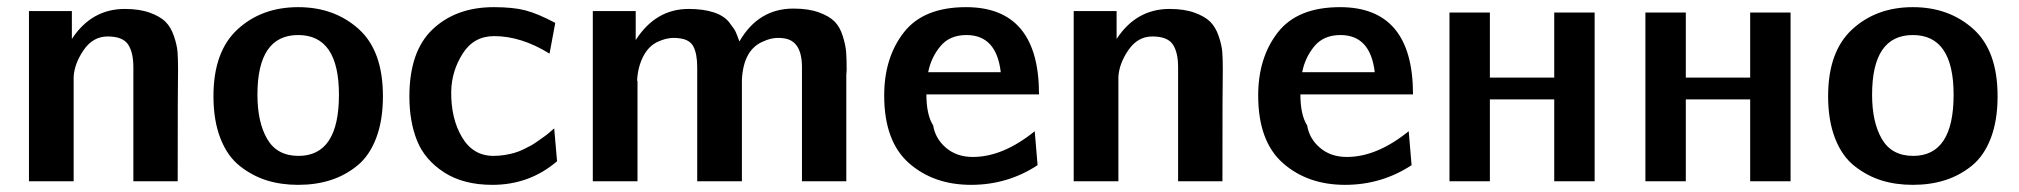

<svg xmlns="http://www.w3.org/2000/svg" viewBox="-20 -507 5646 537"><path d="M61 0V-476H181V-398Q236 -482 329 -482Q370 -482 399 -471.5Q428 -461 443 -446Q458 -431 466.5 -406Q475 -381 476.5 -362Q478 -343 478 -313V-312Q477 -277 477 0H353V-319Q353 -361 338 -383Q323 -405 281 -405Q240 -405 214 -367Q188 -329 186 -292V0Z M577 -238Q577 -363 644.5 -425Q712 -487 814 -487Q915 -487 983 -426Q1051 -365 1051 -238Q1051 -170 1032 -120.5Q1013 -71 979 -43.5Q945 -16 904 -3Q863 10 814 10Q766 10 726 -2.5Q686 -15 651 -42.5Q616 -70 596.5 -120Q577 -170 577 -238ZM700 -242Q700 -165 727.5 -118Q755 -71 815 -71Q928 -71 928 -242Q928 -409 814 -409Q700 -409 700 -242Z M1125 -237Q1125 -364 1190.5 -425.5Q1256 -487 1361 -487Q1415 -487 1449.5 -478Q1484 -469 1533 -443L1517 -357Q1438 -406 1362 -406Q1305 -406 1274 -357Q1243 -308 1242 -251Q1241 -176 1272 -123.5Q1303 -71 1360 -71Q1376 -71 1391.5 -73.5Q1407 -76 1419 -79.5Q1431 -83 1444.5 -89.5Q1458 -96 1466 -100.5Q1474 -105 1486.5 -114Q1499 -123 1503.5 -126Q1508 -129 1518.5 -138Q1529 -147 1530 -148L1538 -56Q1461 10 1357 10Q1276 10 1222 -25Q1168 -60 1146.5 -113.5Q1125 -167 1125 -237Z M1638 0V-476H1758V-395Q1814 -482 1906 -482Q1947 -482 1976 -472.5Q2005 -463 2019.5 -444.5Q2034 -426 2038 -417Q2042 -408 2048 -391Q2101 -483 2199 -483Q2241 -483 2270 -472.5Q2299 -462 2314 -447Q2329 -432 2337 -406.5Q2345 -381 2346.5 -362Q2348 -343 2348 -312Q2348 -309 2347.5 -304.5Q2347 -300 2347 -298V0H2223V-319Q2223 -394 2171 -400Q2143 -404 2117 -392Q2059 -370 2055 -283V0H1930V-319Q1930 -356 1919.5 -376.5Q1909 -397 1879 -400Q1852 -404 1824 -392Q1796 -381 1780 -351Q1764 -321 1762 -283Q1762 -281 1763 -280V0Z M2453 -240Q2453 -346 2508 -416.5Q2563 -487 2682 -487Q2886 -487 2886 -243H2571Q2571 -186 2590 -156Q2596 -119 2626 -93.5Q2656 -68 2701 -68Q2785 -68 2874 -140L2882 -45Q2798 10 2696 10Q2591 10 2522 -51Q2453 -112 2453 -240ZM2576 -305H2779Q2767 -409 2683 -409Q2636 -409 2610 -377.5Q2584 -346 2576 -305Z M2983 0V-476H3103V-398Q3158 -482 3251 -482Q3292 -482 3321 -471.5Q3350 -461 3365 -446Q3380 -431 3388.5 -406Q3397 -381 3398.5 -362Q3400 -343 3400 -313V-312Q3399 -277 3399 0H3275V-319Q3275 -361 3260 -383Q3245 -405 3203 -405Q3162 -405 3136 -367Q3110 -329 3108 -292V0Z M3499 -240Q3499 -346 3554 -416.5Q3609 -487 3728 -487Q3932 -487 3932 -243H3617Q3617 -186 3636 -156Q3642 -119 3672 -93.5Q3702 -68 3747 -68Q3831 -68 3920 -140L3928 -45Q3844 10 3742 10Q3637 10 3568 -51Q3499 -112 3499 -240ZM3622 -305H3825Q3813 -409 3729 -409Q3682 -409 3656 -377.5Q3630 -346 3622 -305Z M4034 0V-472H4147V-290H4327V-472H4440V0H4327V-229H4147V0Z M4582 0V-472H4695V-290H4875V-472H4988V0H4875V-229H4695V0Z M5093 -238Q5093 -363 5160.5 -425Q5228 -487 5330 -487Q5431 -487 5499 -426Q5567 -365 5567 -238Q5567 -170 5548 -120.5Q5529 -71 5495 -43.5Q5461 -16 5420 -3Q5379 10 5330 10Q5282 10 5242 -2.5Q5202 -15 5167 -42.5Q5132 -70 5112.5 -120Q5093 -170 5093 -238ZM5216 -242Q5216 -165 5243.5 -118Q5271 -71 5331 -71Q5444 -71 5444 -242Q5444 -409 5330 -409Q5216 -409 5216 -242Z"/></svg>

Font: Coval
Style: Bold
Weight: 700
Foundry: Context Ltd
Version: Version 001.000